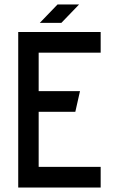

<svg xmlns="http://www.w3.org/2000/svg" viewBox="-20 -844 535 864"><path d="M159 -741 239 -824H336L256 -741ZM62 0V-700H433V-607H154V-434H340L319 -341H154V-93H433V0Z"/></svg>

Font: Odibee Sans
Style: Regular
Weight: 400
Designer: James Barnard - Barnard Co. Limited
Version: Version 2.001; ttfautohint (v1.8.3)